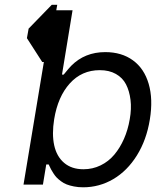

<svg xmlns="http://www.w3.org/2000/svg" viewBox="-20 -770 671 801"><path d="M196 -750H218.8L214.8 -727.3H282.7L238.6 -458.8H245.7Q268.1 -486.5 277.3 -495.7Q333.8 -552.6 419 -552.6Q487.6 -552.6 534.6 -518.3Q581.7 -484 600.3 -420.1Q619 -356.2 605.1 -271.3Q591.3 -186.1 551.1 -121.6Q511 -57.2 452.8 -22.9Q394.5 11.4 326.7 11.4Q306.1 11.4 288.4 7.8Q270.6 4.3 258 -0.7Q245.4 -5.7 234 -14.2Q222.7 -22.7 216.1 -29.7Q209.5 -36.6 202.8 -47.1Q196 -57.5 193 -63.4Q190 -69.2 185.7 -78.5Q183.9 -82 183.2 -83.8H172.9L159.1 0H78.1L163 -511.4H156.2L92.3 -610.8L99.4 -650.6ZM521.3 -272.7Q529.1 -316.1 524.5 -353.3Q519.9 -390.6 505.7 -418.1Q491.5 -445.7 463.4 -461.5Q435.4 -477.3 396.3 -477.3Q321 -477.3 271.1 -421.9Q221.2 -366.5 206 -272.7Q196 -210.6 206.1 -163.9Q216.3 -117.2 247.5 -90.6Q278.8 -63.9 328.1 -63.9Q366.5 -63.9 399.7 -80.1Q432.9 -96.2 456.9 -124.8Q480.8 -153.4 497.3 -190.9Q513.8 -228.3 521.3 -272.7Z"/></svg>

Font: Karasuma Gothic
Style: Italic
Weight: 400
Italic angle: -9.39999°
Designer: Rasmus Andersson / Ryoko Nishizuka
Foundry: Genbu
Version: Version 1.00